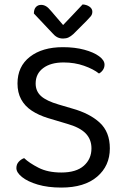

<svg xmlns="http://www.w3.org/2000/svg" viewBox="-20 -834 563 867"><path d="M257 -55Q324 -55 358.5 -85.5Q393 -116 393 -164Q393 -205 366.5 -232Q340 -259 283 -275L196 -301Q154 -314 123 -334.5Q92 -355 75.5 -385.5Q59 -416 59 -457Q59 -534 115 -577.5Q171 -621 264 -621Q318 -621 360.5 -609.5Q403 -598 427.5 -580Q452 -562 452 -542Q452 -529 445 -518.5Q438 -508 427 -502Q402 -522 359.5 -537Q317 -552 267 -552Q209 -552 175 -526.5Q141 -501 141 -457Q141 -422 165.5 -400Q190 -378 245 -362L306 -344Q385 -322 430.5 -280Q476 -238 476 -164Q476 -85 418.5 -36Q361 13 257 13Q196 13 150.5 -0.5Q105 -14 79.5 -34.5Q54 -55 54 -75Q54 -92 64.5 -103.5Q75 -115 89 -120Q112 -98 154 -76.5Q196 -55 257 -55ZM265 -721Q282 -739 305 -763Q328 -787 353 -814Q371 -813 384 -804Q397 -795 397 -781Q397 -769 389.5 -760Q382 -751 371 -740L311 -680Q300 -670 289.5 -665Q279 -660 265 -660Q250 -660 238.5 -666Q227 -672 216 -685L133 -773Q133 -792 142 -802Q151 -812 166 -812Q177 -812 187.5 -806Q198 -800 211 -784Z"/></svg>

Font: Baloo Paaji 2
Style: Regular
Weight: 400
Designer: Shuchita Grover, Noopur Datye and Ek Type
Foundry: Ek Type
Version: Version 1.700